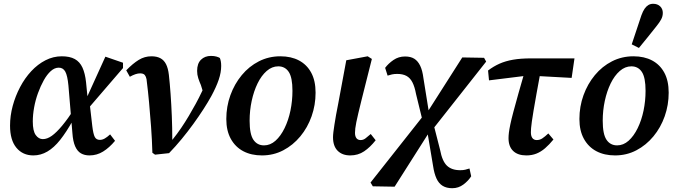

<svg xmlns="http://www.w3.org/2000/svg" viewBox="-20 -806 3580 1013"><path d="M156 14Q100 14 66.5 -26.5Q33 -67 33 -143Q33 -195 47 -247Q61 -299 86 -346.5Q111 -394 145 -430.5Q179 -467 220 -488Q261 -509 306 -509Q348 -509 374.5 -494.5Q401 -480 415 -449.5Q429 -419 434 -372L442 -291L451 -279L467 -140Q472 -99 480 -83.5Q488 -68 507 -68Q520 -68 533 -75.5Q546 -83 561 -97L587 -63Q557 -27 524 -6.5Q491 14 452 14Q426 14 407 3Q388 -8 376.5 -34Q365 -60 362 -104L341 -355Q336 -407 324.5 -428Q313 -449 290 -449Q268 -449 248 -431Q228 -413 211 -382.5Q194 -352 180.5 -315Q167 -278 160 -239Q153 -200 153 -165Q153 -115 168.5 -93.5Q184 -72 206 -72Q229 -72 253.5 -89.5Q278 -107 308 -143Q338 -179 375 -236L387 -170H364Q330 -109 297.5 -68Q265 -27 230 -6.5Q195 14 156 14ZM438 -225 427 -267 536 -507 629 -475V-447Z M784 0Q782 -71 777 -138Q772 -205 766.5 -265Q761 -325 755 -372Q754 -390 749.5 -400.5Q745 -411 738 -415Q731 -419 720 -419Q708 -419 694.5 -414.5Q681 -410 665 -401L646 -435Q681 -471 712 -490Q743 -509 779 -509Q807 -509 826 -499Q845 -489 856 -467.5Q867 -446 871 -411Q876 -366 880 -310.5Q884 -255 886.5 -193.5Q889 -132 889 -69H890Q915 -100 936 -131Q957 -162 976 -194Q995 -226 1012.5 -258Q1030 -290 1046 -324Q1054 -340 1059.5 -355.5Q1065 -371 1070 -386L1057 -302L1040 -357Q1032 -375 1026 -393.5Q1020 -412 1020 -432Q1020 -471 1040.5 -491Q1061 -511 1093 -511Q1110 -511 1122 -507.5Q1134 -504 1140 -500Q1143 -493 1145 -482.5Q1147 -472 1147 -458Q1147 -424 1134 -385.5Q1121 -347 1095 -299Q1078 -268 1053.5 -230Q1029 -192 1000 -152Q971 -112 938.5 -72.5Q906 -33 872 2L798 10Z M1362 14Q1306 14 1264 -8Q1222 -30 1198 -73Q1174 -116 1174 -178Q1174 -244 1195.5 -303.5Q1217 -363 1255.5 -409.5Q1294 -456 1346 -482.5Q1398 -509 1459 -509Q1516 -509 1557.5 -487Q1599 -465 1622 -422.5Q1645 -380 1645 -317Q1645 -252 1624 -192.5Q1603 -133 1564.5 -86.5Q1526 -40 1474.5 -13Q1423 14 1362 14ZM1373 -39Q1406 -39 1433.5 -63.5Q1461 -88 1481.5 -130Q1502 -172 1512.5 -223Q1523 -274 1523 -327Q1523 -397 1503.5 -426.5Q1484 -456 1448 -456Q1415 -456 1387 -431.5Q1359 -407 1339 -366Q1319 -325 1308 -274Q1297 -223 1297 -169Q1297 -98 1317 -68.5Q1337 -39 1373 -39Z M1828 14Q1786 14 1761.5 -10.5Q1737 -35 1737 -82Q1737 -93 1739 -109.5Q1741 -126 1744.5 -148.5Q1748 -171 1753 -199.5Q1758 -228 1765 -262L1807 -488L1920 -509L1942 -495L1909 -364Q1896 -313 1886.5 -274.5Q1877 -236 1870.5 -208.5Q1864 -181 1860 -161.5Q1856 -142 1854.5 -128.5Q1853 -115 1853 -105Q1853 -87 1860.5 -77Q1868 -67 1883 -67Q1897 -67 1909 -76.5Q1921 -86 1936 -99L1962 -66Q1933 -29 1901 -7.5Q1869 14 1828 14Z M1947 177 1935 157 2217 -200 2231 -208 2419 -503 2534 -501 2545 -481 2257 -116 2243 -106 2062 179ZM2209 -171 2175 -310Q2168 -348 2156 -371.5Q2144 -395 2124.5 -405.5Q2105 -416 2076 -416Q2060 -416 2048.5 -413.5Q2037 -411 2025 -407L2012 -448Q2029 -471 2056 -489.5Q2083 -508 2117 -508Q2147 -508 2166 -496Q2185 -484 2197 -459Q2209 -434 2214 -394L2243 -213H2274ZM2366 187Q2336 187 2315.5 174.5Q2295 162 2283 136Q2271 110 2265 70L2235 -109H2209L2268 -148L2302 -15Q2313 44 2338 68Q2363 92 2408 92Q2423 92 2434 89.5Q2445 87 2457 83L2466 124Q2451 148 2425 167.5Q2399 187 2366 187Z M2560 -382 2555 -434Q2584 -456 2615.5 -470Q2647 -484 2687 -491Q2727 -498 2782 -498H3011L2996 -395L2795 -406H2754ZM2757 14Q2712 14 2687.5 -9.5Q2663 -33 2663 -77Q2663 -90 2665 -106.5Q2667 -123 2672.5 -149.5Q2678 -176 2688.5 -215.5Q2699 -255 2715 -312Q2731 -369 2754 -448L2836 -450Q2821 -369 2811 -313.5Q2801 -258 2795 -222Q2789 -186 2786 -164.5Q2783 -143 2782 -130Q2781 -117 2781 -108Q2781 -88 2789 -77.5Q2797 -67 2812 -67Q2828 -67 2841.5 -76Q2855 -85 2873 -102L2900 -70Q2878 -43 2856 -24Q2834 -5 2810 4.5Q2786 14 2757 14Z M3225 14Q3169 14 3127 -8Q3085 -30 3061 -73Q3037 -116 3037 -178Q3037 -244 3058.5 -303.5Q3080 -363 3118.5 -409.5Q3157 -456 3209 -482.5Q3261 -509 3322 -509Q3379 -509 3420.5 -487Q3462 -465 3485 -422.5Q3508 -380 3508 -317Q3508 -252 3487 -192.5Q3466 -133 3427.5 -86.5Q3389 -40 3337.5 -13Q3286 14 3225 14ZM3236 -39Q3269 -39 3296.5 -63.5Q3324 -88 3344.5 -130Q3365 -172 3375.5 -223Q3386 -274 3386 -327Q3386 -397 3366.5 -426.5Q3347 -456 3311 -456Q3278 -456 3250 -431.5Q3222 -407 3202 -366Q3182 -325 3171 -274Q3160 -223 3160 -169Q3160 -98 3180 -68.5Q3200 -39 3236 -39ZM3313 -572Q3326 -610 3338.5 -648.5Q3351 -687 3364 -725Q3372 -747 3381 -760Q3390 -773 3401 -779.5Q3412 -786 3426 -786Q3449 -786 3463 -772.5Q3477 -759 3477 -738Q3477 -720 3468.5 -704Q3460 -688 3443 -667Q3420 -638 3397.5 -610Q3375 -582 3351 -553Z"/></svg>

Font: Source Serif 4 SemiBold
Style: Italic
Weight: 600
Italic angle: -12°
Designer: Frank Grießhammer
Foundry: Adobe Systems Incorporated
Version: Version 4.004;hotconv 1.0.116;makeotfexe 2.5.65601